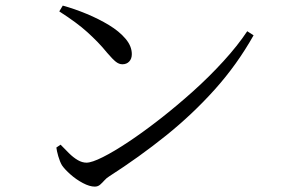

<svg xmlns="http://www.w3.org/2000/svg" viewBox="-20 -703 1040 699"><path d="M208.5 -682.6Q251.1 -670.9 295.2 -652.6Q339.4 -634.3 376.9 -611.6Q414.3 -588.9 437.1 -561.9Q459.9 -535 459.9 -506Q459.9 -489 450.4 -479Q440.9 -469 425.5 -469Q413.4 -469 401.7 -478.2Q390 -487.4 370.2 -510.6Q352.2 -532.7 334.7 -550.6Q317.1 -568.6 297.9 -586Q278.6 -603.5 253.8 -621.8Q229 -640.2 195.8 -661.5ZM880.1 -589.3 903.2 -574.4Q843.4 -468.1 762.3 -377.6Q681.1 -287.1 584.1 -209.2Q487.1 -131.3 377.5 -60.9Q368 -55.2 360.2 -46.4Q352.3 -37.5 344.3 -30.5Q336.4 -23.6 324.9 -23.6Q306.2 -23.6 281.7 -36.6Q257.3 -49.5 236.6 -67.9Q215.8 -86.3 205.6 -101.2Q198 -114.1 192.2 -134.1Q186.5 -154.1 185.2 -165.9L200.5 -176.3Q216.1 -160.2 231.5 -144.9Q246.9 -129.6 263 -120.2Q279.1 -110.8 295 -110.8Q314.1 -110.8 354.4 -131Q394.8 -151.2 448.8 -187.2Q502.8 -223.2 562.9 -270.1Q623 -317 682.6 -370.4Q742.2 -423.9 793.5 -480.2Q844.9 -536.4 880.1 -589.3Z"/></svg>

Font: Noto Serif KR
Style: Regular
Weight: 200
Designer: Ryoko NISHIZUKA 西塚涼子 (kana & ideographs); Frank Grießhammer (Latin, Greek & Cyrillic); Wenlong ZHANG 张文龙 (bopomofo); San
Foundry: Adobe
Version: Version 2.001;hotconv 1.1.0;makeotfexe 2.6.0